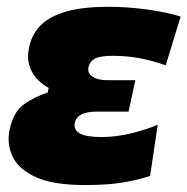

<svg xmlns="http://www.w3.org/2000/svg" viewBox="-20 -534 552 566"><path d="M231 11.5Q136 11.5 84.8 -12.2Q33.5 -36 16.5 -73.8Q-0.5 -111.5 8.5 -152.5Q20 -205.5 51.8 -227.5Q83.5 -249.5 120.5 -261L123.5 -275Q107.5 -283 91.5 -298.8Q75.5 -314.5 67.2 -338.5Q59 -362.5 66 -395.5Q73.5 -431.5 98.5 -458Q123.5 -484.5 172.5 -499.2Q221.5 -514 300.5 -514Q355.5 -514 414 -506Q472.5 -498 512.5 -485L468.5 -341.5Q420 -358 383.8 -363.8Q347.5 -369.5 313 -369.5Q274.5 -369.5 259.5 -361Q244.5 -352.5 241 -336.5Q237 -318 253 -307.8Q269 -297.5 297 -297.5H379L359 -205H265.5Q207.5 -205 200.5 -172Q192 -130 278.5 -130Q324.5 -130 370.2 -141.8Q416 -153.5 445 -166.5L422.5 -15.5Q392.5 -5 346.8 3.2Q301 11.5 231 11.5Z"/></svg>

Font: Commissioner ExtraBold
Style: Italic
Weight: 800
Italic angle: -12°
Designer: Kostas Bartsokas
Foundry: Kostas Bartsokas
Version: Version 1.000; ttfautohint (v1.8.3)